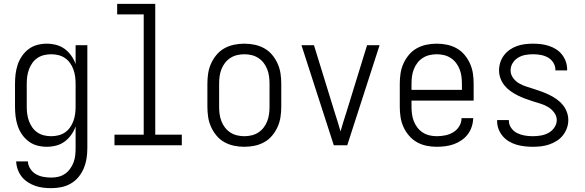

<svg xmlns="http://www.w3.org/2000/svg" viewBox="-20 -755 3040 998"><path d="M247 223Q226 223 204.5 220.5Q183 218 163 211Q143 204 124.5 192Q106 180 93 163.5Q80 147 72.5 126.5Q65 106 64 84H125Q126 105 138 123Q150 141 168 151Q186 161 206.5 164.5Q227 168 247 168Q266 168 284.5 163.5Q303 159 318.5 148Q334 137 345 121.5Q356 106 362.5 88.5Q369 71 371 52.5Q373 34 373 15V-98Q365 -75 350.5 -54.5Q336 -34 316.5 -19.5Q297 -5 272.5 1.5Q248 8 223 8Q198 8 173.5 1.5Q149 -5 129 -20Q109 -35 94.5 -56Q80 -77 72 -101Q64 -125 61 -150Q58 -175 58 -200V-320Q58 -345 61 -370Q64 -395 72 -419Q80 -443 94.5 -464Q109 -485 129 -500Q149 -515 173.5 -521.5Q198 -528 223 -528Q248 -528 272.5 -521.5Q297 -515 316.5 -500.5Q336 -486 350.5 -465.5Q365 -445 373 -422V-520H434V15Q434 41 430 67.5Q426 94 416 118.5Q406 143 389 164Q372 185 349 198.5Q326 212 300 217.5Q274 223 247 223ZM246 -47Q265 -47 283.5 -51.5Q302 -56 317.5 -66.5Q333 -77 344 -92.5Q355 -108 361.5 -126Q368 -144 370.5 -162.5Q373 -181 373 -200V-320Q373 -339 370.5 -357.5Q368 -376 361.5 -394Q355 -412 344 -427.5Q333 -443 317.5 -453.5Q302 -464 283.5 -468.5Q265 -473 246 -473Q227 -473 208.5 -468.5Q190 -464 174.5 -453.5Q159 -443 148 -427.5Q137 -412 130.5 -394Q124 -376 121.5 -357.5Q119 -339 119 -320V-200Q119 -181 121.5 -162.5Q124 -144 130.5 -126Q137 -108 148 -92.5Q159 -77 174.5 -66.5Q190 -56 208.5 -51.5Q227 -47 246 -47Z M575 0V-55H727V-680H589V-735H787V-55H925V0Z M1250 8Q1223 8 1196.5 2.5Q1170 -3 1146.5 -16Q1123 -29 1105.5 -50Q1088 -71 1077 -95.5Q1066 -120 1062 -146.5Q1058 -173 1058 -200V-320Q1058 -347 1062 -373.5Q1066 -400 1077 -424.5Q1088 -449 1105.5 -470Q1123 -491 1146.5 -504Q1170 -517 1196.5 -522.5Q1223 -528 1250 -528Q1277 -528 1303.5 -522.5Q1330 -517 1353.5 -504Q1377 -491 1394.5 -470Q1412 -449 1423 -424.5Q1434 -400 1438 -373.5Q1442 -347 1442 -320V-200Q1442 -173 1438 -146.5Q1434 -120 1423 -95.5Q1412 -71 1394.5 -50Q1377 -29 1353.5 -16Q1330 -3 1303.5 2.5Q1277 8 1250 8ZM1250 -47Q1269 -47 1288 -51.5Q1307 -56 1323 -66.5Q1339 -77 1350.5 -92Q1362 -107 1369 -125Q1376 -143 1378.5 -162Q1381 -181 1381 -200V-320Q1381 -339 1378.5 -358Q1376 -377 1369 -395Q1362 -413 1350.5 -428Q1339 -443 1323 -453.5Q1307 -464 1288 -468.5Q1269 -473 1250 -473Q1231 -473 1212 -468.5Q1193 -464 1177 -453.5Q1161 -443 1149.5 -428Q1138 -413 1131 -395Q1124 -377 1121.5 -358Q1119 -339 1119 -320V-200Q1119 -181 1121.5 -162Q1124 -143 1131 -125Q1138 -107 1149.5 -92Q1161 -77 1177 -66.5Q1193 -56 1212 -51.5Q1231 -47 1250 -47Z M1715 0 1547 -520H1612L1719 -173Q1727 -148 1735 -122.5Q1743 -97 1750 -72Q1757 -97 1765 -122.5Q1773 -148 1781 -173L1888 -520H1953L1785 0Z M2250 8Q2223 8 2196.5 2.5Q2170 -3 2147 -16Q2124 -29 2106 -50Q2088 -71 2077 -95.5Q2066 -120 2062 -146.5Q2058 -173 2058 -200V-320Q2058 -347 2062 -373.5Q2066 -400 2077 -424.5Q2088 -449 2105.5 -470Q2123 -491 2146.5 -504Q2170 -517 2196.5 -522.5Q2223 -528 2250 -528Q2277 -528 2303.5 -522.5Q2330 -517 2353.5 -504Q2377 -491 2394.5 -470Q2412 -449 2423 -424.5Q2434 -400 2438 -373.5Q2442 -347 2442 -320V-232H2119V-200Q2119 -181 2121.5 -162Q2124 -143 2131 -125Q2138 -107 2149.5 -92Q2161 -77 2177 -66.5Q2193 -56 2212 -51.5Q2231 -47 2250 -47Q2272 -47 2294.5 -51.5Q2317 -56 2336 -67.5Q2355 -79 2367 -98.5Q2379 -118 2379 -141H2440Q2439 -118 2432 -96.5Q2425 -75 2411.5 -57Q2398 -39 2379 -26Q2360 -13 2339 -5.5Q2318 2 2295.5 5Q2273 8 2250 8ZM2119 -288H2381V-320Q2381 -339 2378.5 -358Q2376 -377 2369 -395Q2362 -413 2350.5 -428Q2339 -443 2323 -453.5Q2307 -464 2288 -468.5Q2269 -473 2250 -473Q2231 -473 2212 -468.5Q2193 -464 2177 -453.5Q2161 -443 2149.5 -428Q2138 -413 2131 -395Q2124 -377 2121.5 -358Q2119 -339 2119 -320Z M2749 8Q2728 8 2706.5 5.5Q2685 3 2664.5 -3Q2644 -9 2625.5 -20Q2607 -31 2593 -47.5Q2579 -64 2571.5 -84Q2564 -104 2564 -126V-131H2625V-128Q2625 -107 2637.5 -89.5Q2650 -72 2668.5 -63Q2687 -54 2707.5 -50.5Q2728 -47 2749 -47Q2770 -47 2791 -50.5Q2812 -54 2830.5 -64Q2849 -74 2861.5 -92Q2874 -110 2874 -131Q2874 -152 2860.5 -170Q2847 -188 2828.5 -199Q2810 -210 2790 -216Q2770 -222 2749.5 -228.5Q2729 -235 2709 -242.5Q2689 -250 2670 -259.5Q2651 -269 2633.5 -281.5Q2616 -294 2602.5 -310.5Q2589 -327 2581.5 -347.5Q2574 -368 2574 -389Q2574 -410 2580.5 -430.5Q2587 -451 2600 -468Q2613 -485 2630.5 -497Q2648 -509 2668 -516Q2688 -523 2709 -525.5Q2730 -528 2751 -528Q2772 -528 2792.5 -525.5Q2813 -523 2833 -516.5Q2853 -510 2870.5 -499Q2888 -488 2901 -471.5Q2914 -455 2921 -435Q2928 -415 2928 -394V-389H2867V-392Q2867 -412 2856 -429.5Q2845 -447 2827.5 -456.5Q2810 -466 2790.5 -469.5Q2771 -473 2751 -473Q2731 -473 2711 -469.5Q2691 -466 2673.5 -455.5Q2656 -445 2645 -427.5Q2634 -410 2634 -389Q2634 -368 2647 -350Q2660 -332 2678.5 -321.5Q2697 -311 2717.5 -304.5Q2738 -298 2758.5 -291.5Q2779 -285 2799 -277.5Q2819 -270 2838 -260.5Q2857 -251 2874.5 -238.5Q2892 -226 2905.5 -209.5Q2919 -193 2926.5 -172.5Q2934 -152 2934 -131Q2934 -109 2926.5 -88.5Q2919 -68 2905.5 -51Q2892 -34 2873.5 -22.5Q2855 -11 2834.5 -4Q2814 3 2792.5 5.5Q2771 8 2749 8Z"/></svg>

Font: Iosevka Fixed Light
Style: Regular
Weight: 300
Monospace: yes
Designer: Belleve Invis
Foundry: Belleve Invis
Version: Version 32.3.0